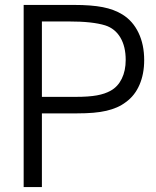

<svg xmlns="http://www.w3.org/2000/svg" viewBox="-20 -759 632 779"><path d="M76 0H150V-299H292Q329 -299 358.5 -301.5Q388 -304 411.5 -309.5Q435 -315 454.5 -323.5Q474 -332 491 -345Q527 -371 546 -415Q565 -459 565 -515Q565 -578 542 -626Q519 -674 477 -700Q443 -721 397 -730Q351 -739 280 -739H76ZM150 -366V-672H255Q308 -672 344.5 -668Q381 -664 407 -656Q447 -643 468.5 -606.5Q490 -570 490 -516Q490 -472 474 -439.5Q458 -407 429 -391Q406 -378 373 -372Q340 -366 287 -366Z"/></svg>

Font: Involve
Style: Regular
Weight: 400
Designer: Stefan Peev
Foundry: Context Ltd.
Version: Version 1.001